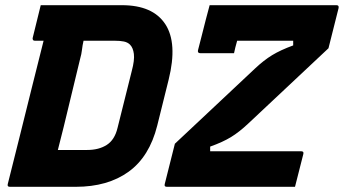

<svg xmlns="http://www.w3.org/2000/svg" viewBox="-20 -720 1325 740"><path d="M450 -700Q569 -700 617 -627Q665 -554 630 -413L586 -236Q556 -116 475.5 -58Q395 0 272 0H18Q7 0 10 -11Q32 -98 55.5 -192.5Q79 -287 102.5 -381.5Q126 -476 148 -563H114Q109 -563 107 -566.5Q105 -570 106 -574Q114 -607 121.5 -637Q129 -667 137 -700ZM882 -515H752Q741 -515 743 -526Q749 -548 757 -580.5Q765 -613 773.5 -645.5Q782 -678 788 -700H1277Q1287 -700 1285 -689L1246 -534Q1169 -461 1091.5 -389Q1014 -317 937 -244Q902 -211 870 -191.5Q838 -172 790 -155V-137H1141Q1152 -137 1149 -126Q1141 -93 1133 -63Q1125 -33 1117 0H623Q612 0 615 -11L654 -166Q731 -238 808 -310.5Q885 -383 963 -456Q997 -488 1029 -507.5Q1061 -527 1110 -545V-563H894Q890 -550 887 -537Q884 -524 882 -515ZM203 -142H316Q361 -142 391.5 -161.5Q422 -181 433 -227L488 -447Q499 -488 496 -512Q493 -536 481 -548Q472 -557 457.5 -560Q443 -563 422 -563H302Q298 -546 296 -528.5Q294 -511 289 -494Q267 -405 246.5 -318Q226 -231 203 -142Z"/></svg>

Font: Recursive Sn Lnr St XBd
Style: Italic
Weight: 800
Italic angle: -15°
Version: Version 1.079;hotconv 1.0.112;makeotfexe 2.5.65598; ttfautoh